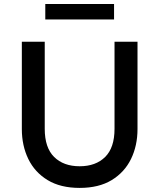

<svg xmlns="http://www.w3.org/2000/svg" viewBox="-20 -904 779 939"><path d="M369.6 15Q275.9 15 213.1 -23.1Q150.2 -61.2 118.5 -126.4Q86.8 -191.6 86.8 -273V-700H198.8V-273.9Q198.8 -181.7 244.8 -136.3Q290.9 -90.9 369.6 -90.9Q448.2 -90.9 494.2 -136.3Q540.1 -181.7 540.1 -273.9V-700H652.5V-273Q652.5 -191.8 620.8 -126.6Q589 -61.4 526.2 -23.2Q463.3 15 369.6 15ZM201.5 -808.9V-884.4H537.8V-808.9Z"/></svg>

Font: Geologica Thin
Style: Regular
Weight: 100
Version: Version 1.010;gftools[0.9.28]